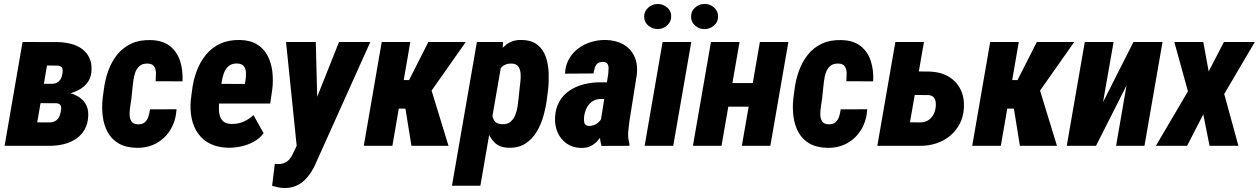

<svg xmlns="http://www.w3.org/2000/svg" viewBox="-20 -742 6405 977"><path d="M261.2 -216.8 129.9 -217.3 146.5 -315.9 243.7 -315.4Q259.3 -315.9 269.8 -321.3Q280.3 -326.7 287.1 -336.9Q293.9 -347.2 296.4 -362.3Q298.8 -372.6 299.1 -380.6Q299.3 -388.7 296.9 -394.8Q294.4 -400.9 288.3 -404.3Q282.2 -407.7 271.5 -408.2L219.2 -408.7L148.9 0H3.4L94.7 -528.3L276.4 -527.8Q310.5 -526.9 341.6 -518.8Q372.6 -510.7 396.5 -493.7Q420.4 -476.6 433.8 -449.5Q447.3 -422.4 445.8 -384.3Q444.3 -351.1 429.2 -327.9Q414.1 -304.7 389.9 -289.8Q365.7 -274.9 336.9 -267.1Q308.1 -259.3 279.8 -256.3ZM228.5 0H55.2L124.5 -119.6L233.9 -119.1Q250.5 -120.1 261.5 -126.5Q272.5 -132.8 279.1 -143.8Q285.6 -154.8 288.6 -170.9Q291.5 -183.1 291.5 -193.1Q291.5 -203.1 285.4 -209.5Q279.3 -215.8 265.6 -216.8L151.4 -217.3L169.9 -315.9L278.3 -315.4L301.3 -275.4Q335.9 -271 365.5 -257.3Q395 -243.7 412.6 -218.3Q430.2 -192.9 429.2 -154.8Q427.7 -112.3 410.6 -82.8Q393.6 -53.2 365.5 -34.7Q337.4 -16.1 302 -7.8Q266.6 0.5 228.5 0Z M681.6 -109.4Q704.6 -108.9 717 -119.9Q729.5 -130.9 735.1 -148.4Q740.7 -166 743.2 -185.5L878.4 -186Q875 -128.9 848.6 -84.2Q822.3 -39.6 777.8 -14.2Q733.4 11.2 674.8 10.3Q619.6 8.8 583.7 -12.2Q547.9 -33.2 528.3 -68.8Q508.8 -104.5 502.9 -149.2Q497.1 -193.8 502.4 -242.2L508.3 -286.1Q514.6 -336.9 531.5 -383.1Q548.3 -429.2 576.9 -464.6Q605.5 -500 647.5 -519.8Q689.5 -539.6 746.6 -538.1Q808.1 -536.6 844.7 -507.6Q881.3 -478.5 896.5 -431.4Q911.6 -384.3 908.7 -328.1L772 -328.6Q773.4 -347.2 773.7 -367.4Q773.9 -387.7 765.1 -402.6Q756.3 -417.5 732.4 -418.5Q705.6 -419.4 690.4 -406.5Q675.3 -393.6 668 -372.8Q660.6 -352.1 658.2 -328.9Q655.8 -305.7 653.3 -286.1L648.9 -241.7Q647 -227.1 643.3 -205.1Q639.6 -183.1 639.4 -161.6Q639.2 -140.1 648.2 -125.2Q657.2 -110.4 681.6 -109.4Z M1141.6 9.8Q1088.9 8.8 1050.5 -10Q1012.2 -28.8 988.5 -62Q964.8 -95.2 955.6 -138.2Q946.3 -181.2 950.7 -231L957 -280.8Q963.4 -333 980.7 -379.9Q998 -426.8 1027.8 -463.1Q1057.6 -499.5 1100.3 -519.5Q1143.1 -539.6 1201.7 -538.6Q1255.4 -537.1 1289.8 -515.1Q1324.2 -493.2 1342.5 -457Q1360.8 -420.9 1366 -376.2Q1371.1 -331.5 1365.2 -285.2L1355 -215.3H1004.4L1022 -315.4L1226.1 -314.9L1229 -331.1Q1231.9 -350.1 1231.7 -369.9Q1231.4 -389.6 1222.4 -403.3Q1213.4 -417 1189 -418.9Q1161.1 -419.9 1144.8 -406.7Q1128.4 -393.6 1120.1 -371.8Q1111.8 -350.1 1108.2 -325.9Q1104.5 -301.8 1102.1 -280.8L1096.2 -230.5Q1093.8 -209.5 1093.8 -189Q1093.8 -168.5 1099.1 -151.1Q1104.5 -133.8 1118.2 -122.8Q1131.8 -111.8 1158.2 -111.3Q1190.4 -110.4 1218.5 -122.6Q1246.6 -134.8 1270 -156.2L1321.3 -64Q1301.3 -37.1 1271.2 -20.8Q1241.2 -4.4 1207.3 2.9Q1173.3 10.3 1141.6 9.8Z M1522 -68.4 1705.1 -528.3H1864.3L1591.3 79.1Q1580.1 106.9 1564.9 131.1Q1549.8 155.3 1530.3 174.3Q1510.7 193.4 1485.4 204.1Q1460 214.8 1427.7 214.8Q1411.6 214.8 1396 211.4Q1380.4 208 1364.7 203.6L1378.4 91.8Q1381.8 91.8 1385.5 92.3Q1389.2 92.8 1392.6 92.8Q1412.1 93.3 1426.8 87.2Q1441.4 81.1 1451.9 69.6Q1462.4 58.1 1470.2 41ZM1586.9 -528.3 1596.7 -147 1586.4 10.7 1491.2 14.6 1435.5 -528.3Z M2067.9 -528.3 1976.6 0H1831.1L1922.4 -528.3ZM2350.1 -528.3 2111.8 -189.5H1987.3L1994.6 -334.5H2061.5L2159.7 -528.3ZM2073.7 0 2037.6 -222.7 2173.8 -288.6 2262.2 0Z M2532.2 -418.9 2424.3 203.1H2279.8L2406.7 -528.3H2540ZM2769 -285.6 2763.7 -244.6Q2758.8 -202.1 2746.6 -156.7Q2734.4 -111.3 2711.7 -72.8Q2689 -34.2 2653.1 -11.2Q2617.2 11.7 2564.9 9.8Q2521 8.3 2495.4 -18.1Q2469.7 -44.4 2458 -83.5Q2446.3 -122.6 2443.4 -164.3Q2440.4 -206.1 2441.9 -238.8L2447.8 -283.7Q2454.1 -319.8 2466.6 -364Q2479 -408.2 2500.7 -448.2Q2522.5 -488.3 2555.2 -514.2Q2587.9 -540 2634.3 -538.6Q2686 -537.6 2715.6 -513.4Q2745.1 -489.3 2757.8 -451.4Q2770.5 -413.6 2772 -369.6Q2773.4 -325.7 2769 -285.6ZM2619.1 -244.1 2623.5 -286.6Q2625 -301.8 2627.7 -323.2Q2630.4 -344.7 2629.2 -366.5Q2627.9 -388.2 2617.9 -402.8Q2607.9 -417.5 2584.5 -418.5Q2559.6 -419.4 2543.5 -408.9Q2527.3 -398.4 2517.8 -380.6Q2508.3 -362.8 2503.7 -341.8Q2499 -320.8 2496.6 -301.3L2486.3 -221.7Q2483.9 -199.2 2483.6 -173.8Q2483.4 -148.4 2494.1 -129.9Q2504.9 -111.3 2535.2 -109.9Q2561.5 -108.9 2577.4 -122.1Q2593.3 -135.3 2601.8 -156.5Q2610.4 -177.7 2613.8 -201.2Q2617.2 -224.6 2619.1 -244.1Z M3037.1 -127.4 3075.2 -366.7Q3076.2 -379.9 3076.7 -393.6Q3077.1 -407.2 3071.3 -417Q3065.4 -426.8 3047.9 -426.8Q3029.3 -427.2 3020 -418.7Q3010.7 -410.2 3006.6 -396.5Q3002.4 -382.8 3000 -368.2L2855 -367.2Q2856.9 -408.7 2874.8 -440.7Q2892.6 -472.7 2921.4 -494.6Q2950.2 -516.6 2986.3 -527.8Q3022.5 -539.1 3061.5 -538.6Q3113.8 -537.6 3151.6 -516.1Q3189.5 -494.6 3207.8 -455.8Q3226.1 -417 3220.7 -363.8L3183.6 -130.4Q3179.2 -101.1 3176.8 -69.6Q3174.3 -38.1 3183.1 -9.3L3182.6 0L3041 0.5Q3031.7 -30.3 3032.2 -63Q3032.7 -95.7 3037.1 -127.4ZM3088.4 -322.8 3074.2 -237.8 3035.6 -238.3Q3017.1 -237.8 3002.7 -230.7Q2988.3 -223.6 2977.8 -211.7Q2967.3 -199.7 2961.2 -184.3Q2955.1 -168.9 2952.6 -151.4Q2951.2 -139.6 2951.7 -128.2Q2952.1 -116.7 2957.8 -109.1Q2963.4 -101.6 2978.5 -101.1Q2994.1 -101.1 3008.5 -108.2Q3022.9 -115.2 3032.7 -127Q3042.5 -138.7 3044.4 -154.8L3061.5 -94.2Q3052.7 -73.7 3042 -54.7Q3031.2 -35.6 3016.6 -21Q3002 -6.3 2983.2 2.4Q2964.4 11.2 2938 10.7Q2895 10.3 2864.3 -11Q2833.5 -32.2 2818.1 -66.9Q2802.7 -101.6 2804.2 -143.1Q2806.6 -190.9 2826.2 -225.1Q2845.7 -259.3 2877.9 -281Q2910.2 -302.7 2950.4 -313Q2990.7 -323.2 3034.2 -323.2Z M3497.6 -528.3 3405.8 0H3260.3L3351.6 -528.3ZM3257.8 -656.2Q3257.3 -684.1 3278.1 -702.6Q3298.8 -721.2 3325.7 -721.7Q3352.5 -722.2 3373.8 -704.8Q3395 -687.5 3395.5 -660.2Q3396 -631.8 3375.5 -613.3Q3355 -594.7 3327.6 -594.2Q3301.3 -593.8 3279.8 -611.1Q3258.3 -628.4 3257.8 -656.2ZM3496.6 -655.8Q3495.6 -684.1 3516.4 -702.9Q3537.1 -721.7 3564 -722.2Q3590.8 -722.7 3612.1 -705.1Q3633.3 -687.5 3633.8 -659.7Q3634.8 -631.3 3614 -612.8Q3593.3 -594.2 3566.4 -593.8Q3539.6 -593.3 3518.3 -610.8Q3497.1 -628.4 3496.6 -655.8Z M3860.8 -319.3 3839.4 -199.2H3635.3L3656.2 -319.3ZM3743.2 -528.3 3651.4 0H3505.9L3597.7 -528.3ZM3991.7 -528.3 3899.9 0H3754.9L3846.7 -528.3Z M4196.3 -109.4Q4219.2 -108.9 4231.7 -119.9Q4244.1 -130.9 4249.8 -148.4Q4255.4 -166 4257.8 -185.5L4393.1 -186Q4389.6 -128.9 4363.3 -84.2Q4336.9 -39.6 4292.5 -14.2Q4248 11.2 4189.5 10.3Q4134.3 8.8 4098.4 -12.2Q4062.5 -33.2 4043 -68.8Q4023.4 -104.5 4017.6 -149.2Q4011.7 -193.8 4017.1 -242.2L4022.9 -286.1Q4029.3 -336.9 4046.1 -383.1Q4063 -429.2 4091.6 -464.6Q4120.1 -500 4162.1 -519.8Q4204.1 -539.6 4261.2 -538.1Q4322.8 -536.6 4359.4 -507.6Q4396 -478.5 4411.1 -431.4Q4426.3 -384.3 4423.3 -328.1L4286.6 -328.6Q4288.1 -347.2 4288.3 -367.4Q4288.6 -387.7 4279.8 -402.6Q4271 -417.5 4247.1 -418.5Q4220.2 -419.4 4205.1 -406.5Q4189.9 -393.6 4182.6 -372.8Q4175.3 -352.1 4172.9 -328.9Q4170.4 -305.7 4168 -286.1L4163.6 -241.7Q4161.6 -227.1 4158 -205.1Q4154.3 -183.1 4154.1 -161.6Q4153.8 -140.1 4162.8 -125.2Q4171.9 -110.4 4196.3 -109.4Z M4600.1 -378.9 4710 -377.9Q4764.2 -376.5 4804.9 -353.3Q4845.7 -330.1 4866.9 -288.6Q4888.2 -247.1 4884.8 -191.4Q4881.8 -146 4862.8 -110.4Q4843.8 -74.7 4813.2 -49.8Q4782.7 -24.9 4743.4 -12.2Q4704.1 0.5 4660.6 0H4444.3L4536.1 -528.3H4681.6L4610.4 -119.6L4666 -119.1Q4687.5 -120.1 4702.9 -129.9Q4718.3 -139.6 4727.8 -155.5Q4737.3 -171.4 4740.7 -191.9Q4743.2 -207 4741.5 -221.7Q4739.7 -236.3 4731.4 -246.3Q4723.1 -256.3 4704.6 -258.3L4579.1 -258.8Z M5164.1 -528.3 5072.8 0H4927.2L5018.6 -528.3ZM5446.3 -528.3 5208 -189.5H5083.5L5090.8 -334.5H5157.7L5255.9 -528.3ZM5169.9 0 5133.8 -222.7 5270 -288.6 5358.4 0Z M5592.8 -222.2 5747.6 -528.3H5895.5L5803.7 0H5659.2L5712.4 -307.1L5557.1 0H5408.2L5500 -528.3H5646.5Z M6103 -528.3 6130.4 -378.4 6208 -528.3H6365.2L6209.5 -263.7L6281.7 0H6134.8L6103 -160.2L6020.5 0H5861.8L6024.9 -277.3L5955.6 -528.3Z"/></svg>

Font: Roboto Condensed ExtraBold
Style: Italic
Weight: 800
Italic angle: -12°
Designer: Christian Robertson
Foundry: Google
Version: Version 3.008; 2023